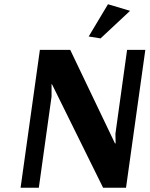

<svg xmlns="http://www.w3.org/2000/svg" viewBox="-20 -885 705 905"><path d="M593 -834 454 -704 398 -713 489 -865ZM574 0H466L225 -488H223V-430L163 0H77L168 -650H311L522 -209H525L524 -254L579 -650H665Z"/></svg>

Font: Arsenal
Style: Bold Italic
Weight: 700
Italic angle: -9.10001°
Designer: Andrij Shevchenko
Foundry: Stairsfor
Version: Version 2.001;PS 002.001;hotconv 1.0.88;makeotf.lib2.5.64775